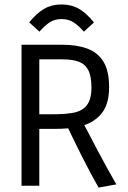

<svg xmlns="http://www.w3.org/2000/svg" viewBox="-20 -826 568 854"><path d="M418.5 8.3Q397.9 -27.8 371.3 -78.4Q344.7 -128.9 318.4 -182.6Q299.3 -221.2 283.2 -255.4Q277.3 -254.9 271 -254.4Q249.5 -252.9 231.4 -252.9H154.8V0H75.7V-627H257.8Q321.8 -627 368.2 -609.9Q414.6 -592.8 439.9 -552Q465.3 -511.2 465.3 -438Q465.3 -359.9 429.7 -318.8Q399.9 -284.2 355 -269.5Q366.2 -248 378.4 -225.1Q397.5 -188.5 417.5 -150.4Q437.5 -112.3 458 -75.7Q478.5 -39.1 497.6 -5.9ZM154.8 -317.9H224.1Q272.9 -317.9 309.6 -325.2Q346.2 -332.5 366.5 -358.2Q386.7 -383.8 386.7 -437.5Q386.7 -487.8 372.3 -514.6Q357.9 -541.5 329.3 -551.8Q300.8 -562 259.3 -562H154.8ZM155.3 -685.1 109.9 -726.6Q143.6 -768.1 177 -787.1Q210.4 -806.2 253.9 -806.2Q297.4 -806.2 331.1 -786.9Q364.7 -767.6 397.9 -726.1L353 -685.1Q331.5 -710.4 308.3 -725.8Q285.2 -741.2 253.9 -741.2Q222.7 -741.2 200.2 -726.1Q177.7 -710.9 155.3 -685.1Z"/></svg>

Font: Anaheim Medium
Style: Regular
Weight: 500
Version: Version 2.001